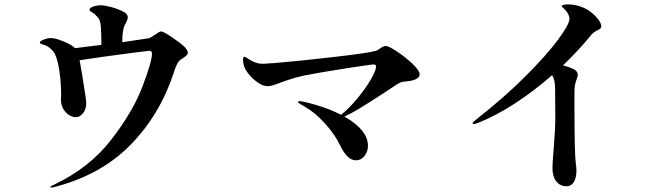

<svg xmlns="http://www.w3.org/2000/svg" viewBox="-20 -806 3040 873"><path d="M834 -568Q834 -560 829 -555Q824 -550 814 -543Q796 -533 790 -523Q784 -513 779.5 -502.5Q775 -492 770 -475Q707 -284 573.5 -147.5Q440 -11 229 44Q218 47 213 47Q209 47 209 44Q209 42 216 38.5Q223 35 227 33Q387 -43 486 -171Q585 -299 628 -413Q671 -527 671 -561Q671 -575 659 -575Q620 -571 512.5 -556.5Q405 -542 342 -532L351 -481L355 -457Q361 -416 363 -406Q364 -398 368 -374Q372 -350 372 -336Q372 -308 357 -290.5Q342 -273 324 -273Q311 -273 295.5 -282Q280 -291 268.5 -309.5Q257 -328 257 -354L258 -375Q258 -435 248.5 -492.5Q239 -550 223 -571Q202 -597 177 -603Q169 -605 165 -607Q161 -609 161 -612Q162 -620 180 -626.5Q198 -633 210 -633Q232 -633 269.5 -617.5Q307 -602 321 -587Q390 -595 441 -602V-607Q441 -652 439 -677Q438 -705 431 -717.5Q424 -730 408 -744Q402 -748 397.5 -750.5Q393 -753 390 -755.5Q387 -758 387 -762Q387 -770 403.5 -776Q420 -782 439 -782Q454 -782 485.5 -774Q517 -766 546 -750Q561 -740 561 -728Q561 -721 557 -711.5Q553 -702 548 -694Q536 -670 536 -617V-614L656 -632Q666 -635 688 -650Q705 -663 712 -663Q723 -663 760 -638Q797 -613 818 -594Q832 -580 834 -568Z M1888 -468Q1888 -454 1871 -446Q1854 -438 1828 -436Q1809 -435 1798.5 -430Q1788 -425 1763 -408L1716 -377Q1648 -333 1611.5 -311Q1575 -289 1546 -276Q1653 -215 1653 -143Q1653 -117 1637.5 -97Q1622 -77 1598 -77Q1559 -77 1526 -146Q1505 -191 1460 -242Q1415 -293 1364 -322Q1356 -327 1349 -331Q1342 -335 1338.5 -337.5Q1335 -340 1335 -342Q1335 -346 1341 -346Q1358 -346 1418 -328.5Q1478 -311 1531 -284Q1567 -313 1604.5 -358Q1642 -403 1666 -444.5Q1690 -486 1690 -504Q1690 -513 1677 -513Q1668 -513 1549 -494.5Q1430 -476 1360 -462Q1320 -453 1290 -442.5Q1260 -432 1254 -430Q1237 -423 1222 -418.5Q1207 -414 1197 -414Q1177 -414 1154 -429.5Q1131 -445 1112.5 -467Q1094 -489 1089 -508Q1085 -521 1085 -533Q1085 -548 1091 -548Q1094 -548 1100.5 -544Q1107 -540 1111 -537Q1144 -516 1172 -516Q1185 -516 1205 -518L1226 -519Q1334 -528 1495 -546.5Q1656 -565 1690 -575Q1700 -579 1710 -587Q1724 -597 1734 -597Q1747 -597 1785.5 -571.5Q1824 -546 1856 -515.5Q1888 -485 1888 -468Z M2714 -687Q2714 -680 2710 -676.5Q2706 -673 2696 -668Q2679 -660 2668 -647Q2614 -580 2540 -509Q2572 -500 2588 -492Q2607 -483 2607 -464Q2607 -458 2600 -440Q2593 -422 2592 -394V-319Q2592 -108 2598 -64Q2601 -46 2601 -30Q2601 3 2589 22Q2577 41 2556 41Q2527 41 2509.5 19Q2492 -3 2492 -42Q2492 -67 2498 -135Q2505 -231 2505 -261L2504 -401Q2504 -445 2490 -464Q2408 -392 2321 -335.5Q2234 -279 2155 -248Q2140 -242 2134 -242Q2129 -242 2129 -245Q2129 -249 2137.5 -256Q2146 -263 2148 -265Q2273 -363 2369 -459Q2465 -555 2517 -625Q2569 -695 2569 -720Q2569 -743 2547 -764Q2544 -768 2539 -771.5Q2534 -775 2534 -777Q2534 -786 2563 -786Q2591 -786 2620.5 -776Q2650 -766 2674 -745Q2689 -733 2701.5 -716Q2714 -699 2714 -687Z"/></svg>

Font: Shippori Mincho
Style: Bold
Weight: 700
Designer: FONTDASU
Foundry: FONTDASU / Google Inc. / but / Adobe
Version: Version 3.110; ttfautohint (v1.8.3)